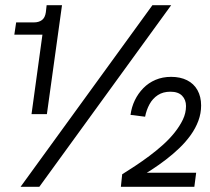

<svg xmlns="http://www.w3.org/2000/svg" viewBox="-20 -717 806 737"><path d="M101 -279 147 -614 161 -584H35L42 -631H110Q129 -631 141 -640Q153 -649 156 -670L159 -697H218L160 -279ZM59 0 565 -697H637L131 0ZM444 0 449 -48Q473 -63 499.5 -80.5Q526 -98 553.5 -118.5Q581 -139 606 -161.5Q631 -184 650.5 -208.5Q670 -233 682 -258Q694 -283 694 -310Q694 -334 679 -349.5Q664 -365 634 -365Q606 -365 586 -352Q566 -339 554 -317Q542 -295 537 -269L481 -276Q485 -306 497.5 -332Q510 -358 530 -378.5Q550 -399 577 -410.5Q604 -422 637 -422Q672 -422 698 -409Q724 -396 738 -371Q752 -346 752 -312Q752 -282 741.5 -253.5Q731 -225 712 -198.5Q693 -172 668.5 -148.5Q644 -125 616.5 -104Q589 -83 560.5 -64.5Q532 -46 505 -32L513 -54H733L726 0Z"/></svg>

Font: Hanken Grotesk Medium
Style: Italic
Weight: 500
Italic angle: -8°
Designer: Alfredo Marco Pradil
Foundry: Hanken Design Co.
Version: Version 3.013